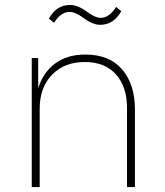

<svg xmlns="http://www.w3.org/2000/svg" viewBox="-20 -754 666 774"><path d="M384 -654Q354 -654 319 -680Q284 -706 261 -706Q225 -706 198 -662L177 -679Q208 -734 262 -734Q293 -734 328.5 -708Q364 -682 385 -682Q421 -682 448 -726L469 -709Q438 -654 384 -654ZM108 0V-520H134V-398Q153 -461 201.5 -497.5Q250 -534 323 -534H325Q421 -534 472.5 -474Q524 -414 524 -312V0H492V-320Q492 -404 447.5 -454Q403 -504 322 -504Q239 -504 189.5 -452.5Q140 -401 140 -316V0Z"/></svg>

Font: Sora Thin
Style: Regular
Weight: 32
Designer: Jonathan Barnbrook, Julián Moncada
Foundry: Barnbrook Fonts
Version: Version 2.000